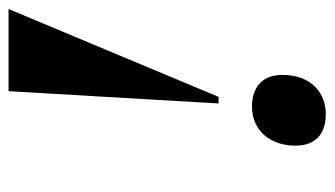

<svg xmlns="http://www.w3.org/2000/svg" viewBox="-182 -572 762 437"><g transform="rotate(-90 198.5 -353.0)"><path d="M182 -236H197L397 -714H210ZM158 8C204 8 247 -23 247 -91C247 -138 217 -160 175 -160C121 -160 86 -119 86 -61C86 -13 115 8 158 8Z"/></g></svg>

Font: Noto Serif Display SemiCondensed ExtraBold
Style: Italic
Weight: 800
Width: 4
Italic angle: -12°
Designer: Monotype Design Team
Foundry: Monotype Imaging Inc.
Version: Version 2.009